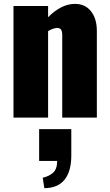

<svg xmlns="http://www.w3.org/2000/svg" viewBox="-20 -609 567 994"><path d="M209.5 365.2 201.2 311Q234.4 303.7 255.1 284.9Q275.9 266.1 275.9 224.1H182.6V59.6H349.1V198.2Q348.6 279.3 313.7 322Q278.8 364.7 209.5 365.2ZM49.8 0V-578.1H229V-520Q297.9 -588.9 368.2 -588.9Q420.9 -588.9 451.2 -550.5Q481.4 -512.2 481.4 -448.7V0H302.2V-427.7Q302.2 -446.8 295.9 -455.8Q289.6 -464.8 273.9 -464.4Q252.9 -462.4 229 -447.8V0Z"/></svg>

Font: Oswald
Style: Heavy
Weight: 800
Designer: Vernon Adams
Foundry: Vernon Adams
Version: 3.0; ttfautohint (v0.95) -l 8 -r 50 -G 200 -x 0 -w "G" -W -c